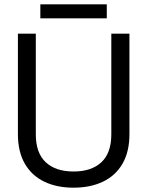

<svg xmlns="http://www.w3.org/2000/svg" viewBox="-20 -856 682 890"><path d="M63 -234V-700H146V-233Q146 -147 192 -104Q238 -61 321 -61Q404 -61 450 -104Q496 -147 496 -233V-700H580V-234Q580 -153 548 -97.5Q516 -42 457.5 -14Q399 14 321 14Q243 14 185 -14Q127 -42 95 -97.5Q63 -153 63 -234ZM167 -771V-836H475V-771Z"/></svg>

Font: Space Grotesk Frontify
Style: Regular
Weight: 400
Designer: Florian Karsten
Version: Version 2.000